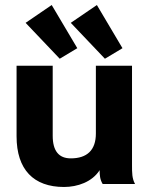

<svg xmlns="http://www.w3.org/2000/svg" viewBox="-20 -733 603 765"><path d="M218 -499 288 -541 186 -713 82 -642ZM398 -499 468 -541 366 -713 262 -642ZM235 12C289 12 347 -8 377 -55C377 -36 378 -18 389 0H518C506 -22 506 -44 506 -75V-471H362V-201C362 -135 327 -102 262 -102C215 -102 190 -131 190 -192V-471H46V-190C46 -57 114 12 235 12Z"/></svg>

Font: Inconsolata SemiExpanded Black
Style: Regular
Weight: 900
Width: 6
Monospace: yes
Designer: Raph Levien, Cyreal, Brenton Simpson
Foundry: Raph Levien, Cyreal, Google
Version: Version 3.100